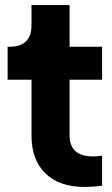

<svg xmlns="http://www.w3.org/2000/svg" viewBox="-20 -730 442 756"><path d="M312 6Q213 6 158.5 -47.5Q104 -101 104 -197V-416H10V-546H17Q104 -546 104 -630V-710H254V-546H382V-416H254V-197Q254 -114 347 -114Q361 -114 382 -117V1Q349 6 312 6Z"/></svg>

Font: Plus Jakarta Display
Style: Bold
Weight: 700
Designer: Gumpita Rahayu
Foundry: Tokotype Studio
Version: Version 1.000;hotconv 1.0.109;makeotfexe 2.5.65596